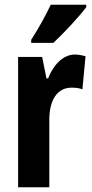

<svg xmlns="http://www.w3.org/2000/svg" viewBox="-20 -786 387 806"><path d="M342 -756V-766H193C172 -722 145 -672 111 -619V-606H204C250 -649 315 -719 342 -756ZM294 -557C242 -557 202 -509 182 -457H175L157 -547H56V0H187V-279C186 -364 219 -418 280 -418C299 -418 314 -416 326 -411L339 -550C320 -555 307 -557 294 -557Z"/></svg>

Font: Noto Sans Georgian ExtraCondensed Bold
Style: Regular
Weight: 700
Width: 2
Designer: Monotype Design Team, Akaki Razmadze
Foundry: Google LLC
Version: Version 2.005